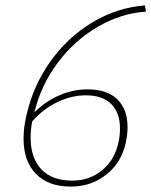

<svg xmlns="http://www.w3.org/2000/svg" viewBox="-20 -684 559 709"><path d="M451 -215Q451 -189 445 -159Q429 -84 373 -39.5Q317 5 242 5Q158 5 112.5 -42Q67 -89 67 -172Q67 -212 77 -255Q101 -365 165 -455.5Q229 -546 320.5 -601Q412 -656 515 -664L519 -641Q427 -635 341 -585Q255 -535 193 -452Q131 -369 107 -269Q148 -310 199 -332Q250 -354 303 -354Q376 -354 413.5 -317Q451 -280 451 -215ZM423 -210Q423 -267 391 -299.5Q359 -332 297 -332Q244 -332 192 -307Q140 -282 99 -236Q93 -205 93 -176Q93 -101 132.5 -59Q172 -17 247 -17Q311 -17 358 -56Q405 -95 418 -161Q423 -182 423 -210Z"/></svg>

Font: Ysabeau Infant Extralight
Style: Italic
Weight: 200
Italic angle: -12°
Designer: Christian Thalmann (Catharsis Fonts)
Version: Version 0.003